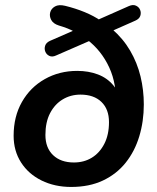

<svg xmlns="http://www.w3.org/2000/svg" viewBox="-20 -731 621 761"><path d="M262 10Q197 10 145 -15.5Q93 -41 63.5 -87Q34 -133 34 -193Q34 -269 67 -327Q100 -385 157.5 -417.5Q215 -450 286 -450Q331 -450 368 -436Q405 -422 429.5 -392.5Q454 -363 460 -314L438 -313Q444 -396 413 -463.5Q382 -531 324 -575L342 -572L202 -511Q187 -504 175.5 -509.5Q164 -515 159.5 -526.5Q155 -538 159 -550Q163 -562 178 -569L279 -613L277 -604Q264 -612 247 -618.5Q230 -625 213 -630Q191 -637 183 -652Q175 -667 179 -682Q183 -697 198 -705.5Q213 -714 238 -708Q279 -698 315.5 -683Q352 -668 381 -648L362 -650L491 -707Q507 -714 519 -708.5Q531 -703 535.5 -691.5Q540 -680 536 -668Q532 -656 516 -649L421 -607L423 -617Q468 -578 496 -530Q524 -482 537 -428Q550 -374 550 -317Q550 -250 532 -190.5Q514 -131 478 -86Q442 -41 388 -15.5Q334 10 262 10ZM273 -87Q313 -87 344 -106Q375 -125 393.5 -161Q412 -197 412 -247Q412 -298 382 -327Q352 -356 299 -356Q260 -356 228.5 -337Q197 -318 178.5 -282.5Q160 -247 160 -196Q160 -145 190.5 -116Q221 -87 273 -87Z"/></svg>

Font: Nunito ExtraLight
Style: Italic
Weight: 200
Italic angle: -9°
Designer: Vernon Adams
Foundry: Vernon Adams
Version: Version 3.602